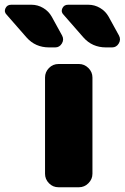

<svg xmlns="http://www.w3.org/2000/svg" viewBox="-130 -790 526 810"><path d="M103 -590H77Q19 -590 -18 -632L-102 -728Q-114 -740 -107 -755Q-100 -770 -83 -770H3Q29 -770 52 -756.5Q75 -743 88 -720L132 -640Q141 -623 131 -606.5Q121 -590 103 -590ZM328 -720 372 -640Q381 -623 371 -606.5Q361 -590 343 -590H317Q259 -590 222 -632L138 -728Q126 -740 133 -755Q140 -770 157 -770H243Q269 -770 292 -756.5Q315 -743 328 -720ZM203 -520Q226 -520 243 -503Q260 -486 260 -463V-57Q260 -34 243 -17Q226 0 203 0H117Q93 0 76.5 -17Q60 -34 60 -57V-463Q60 -486 76.5 -503Q93 -520 117 -520Z"/></svg>

Font: Rounded Mplus 1c Black
Style: Regular
Weight: 900
Version: Version 1.059.20150529